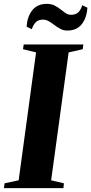

<svg xmlns="http://www.w3.org/2000/svg" viewBox="-40 -973 472 993"><path d="M-19.5 0 -16.5 -25 56.5 -40.5 146.5 -702 79 -718.5 82.5 -743H391L388 -718.5L315 -702L224.5 -40.5L290.5 -25L288 0ZM308 -815Q288.5 -815 272.2 -823.8Q256 -832.5 241.5 -843.5Q227 -854.5 212.5 -863Q198 -871.5 182.5 -871.5Q159.5 -871.5 146.2 -859.2Q133 -847 124.5 -822L97.5 -835Q101 -887.5 127.2 -920.2Q153.5 -953 202 -953Q225.5 -953 242.2 -944.5Q259 -936 272.8 -925Q286.5 -914 299.2 -905.2Q312 -896.5 327.5 -896.5Q350.5 -896.5 363.8 -908.2Q377 -920 385.5 -946L412 -933Q408.5 -880 382.5 -847.5Q356.5 -815 308 -815Z"/></svg>

Font: Merriweather 120pt ExtraBold
Style: Italic
Weight: 800
Italic angle: -7.8°
Version: Version 2.101